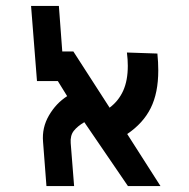

<svg xmlns="http://www.w3.org/2000/svg" viewBox="-20 -629 640 649"><path d="M515 -391Q515 -418 512 -448L409 -451.5Q412 -427.5 412 -406.5Q412 -357 396.5 -322.5Q381 -288 350.5 -265L228 -455H190.5L179 -609H85L105 -355H175.5L207 -304Q169.5 -280 145.5 -238.8Q121.5 -197.5 125.5 -150L137 0H230.5L219 -145Q217 -171 229.5 -186.8Q242 -202.5 265 -216L412.5 0H522.5L410 -176Q464 -212.5 489.5 -263.8Q515 -315 515 -391Z"/></svg>

Font: JuliaMono SemiBold
Style: Italic
Weight: 600
Italic angle: -9°
Monospace: yes
Designer: cormullion
Foundry: corm
Version: Version 0.056; ttfautohint (v1.8.4)